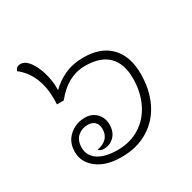

<svg xmlns="http://www.w3.org/2000/svg" viewBox="-134 -712 856 854"><g transform="rotate(-30 294.0 -285.0)"><path d="M515 -272Q515 -191 484.5 -128Q454 -65 395.5 -29Q337 7 257 7Q178 7 132.5 -28.5Q87 -64 87 -116Q87 -167 121 -197Q155 -227 201 -227Q237 -227 259.5 -204Q282 -181 282 -146Q282 -108 260 -86Q238 -64 207 -64Q187 -64 180 -75Q212 -81 228.5 -98.5Q245 -116 245 -144Q245 -168 232 -180.5Q219 -193 196 -193Q166 -193 144.5 -174Q123 -155 123 -118Q123 -76 158.5 -52.5Q194 -29 258 -29Q323 -29 372.5 -60.5Q422 -92 448.5 -147.5Q475 -203 475 -272Q475 -347 435.5 -386.5Q396 -426 318 -426Q227 -426 159 -340H124Q125 -349 125 -366Q125 -494 44 -557Q52 -577 72 -577Q96 -577 116 -550.5Q136 -524 148 -483.5Q160 -443 160 -404V-392Q189 -422 231.5 -442Q274 -462 329 -462Q419 -462 467 -412Q515 -362 515 -272Z"/></g></svg>

Font: Krub ExtraLight
Style: Italic
Weight: 275
Italic angle: -8°
Designer: Ekaluck Peanpanawate
Foundry: Cadson Demak Co.,Ltd.
Version: Version 1.000; ttfautohint (v1.6)